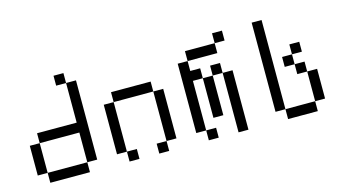

<svg xmlns="http://www.w3.org/2000/svg" viewBox="-71 -898 2143 1170"><g transform="rotate(-15 1000.0 -312.5)"><path d="M125 -62.5V0H375V-62.5ZM125 -62.5V-250H62.5V-62.5ZM375 -62.5H437.5Q437.5 -62.5 437.5 -562.5H375Q375 -562.5 375 -312.5H125V-250H375ZM375 -562.5V-625H312.5V-562.5Z M687.5 0V-62.5H625V0ZM625 -62.5V-375H562.5V-62.5ZM875 -62.5H812.5V0H875ZM875 -62.5H937.5V-375H875ZM625 -375H875V-437.5H625Z M1187.5 0V-62.5H1125V0ZM1375 -562.5V-625H1312.5V-562.5H1125V-500H1062.5V-62.5H1125V-375H1187.5Q1187.5 -375 1187.5 -125H1250Q1250 -125 1250 -375H1187.5V-437.5H1125V-500H1312.5V-562.5ZM1312.5 -375Q1312.5 -375 1312.5 0H1375Q1375 0 1375 -375ZM1250 -375H1312.5V-437.5H1250Z M1812.5 -375V-437.5H1750V-375H1687.5V-312.5H1750V-250H1812.5V-62.5H1625V0H1812.5V-62.5H1875V-250H1812.5V-312.5H1750V-375ZM1625 -62.5V-625H1562.5V-62.5Z"/></g></svg>

Font: CalcUnifontExMono
Style: Regular
Weight: 500
Version: Version 15.0.06